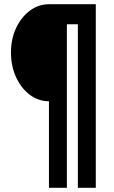

<svg xmlns="http://www.w3.org/2000/svg" viewBox="-20 -750 540 910"><path d="M212 -270Q162 -270 121 -301Q80 -332 56 -384.5Q32 -437 32 -501Q32 -565 56 -616.5Q80 -668 121 -699Q162 -730 212 -730H434V140H349V-635H297V140H212Z"/></svg>

Font: M PLUS Code Latin Medium
Style: Regular
Weight: 500
Designer: Coji Morishita
Foundry: UNDERFOREST DESIGN
Version: Version 1.002; ttfautohint (v1.8.3)